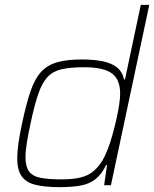

<svg xmlns="http://www.w3.org/2000/svg" viewBox="-20 -763 636 791"><path d="M226 8Q163 8 124.5 -2Q86 -12 68.5 -38Q51 -64 51 -111Q51 -138 56 -173.5Q61 -209 71 -255Q88 -335 105.5 -386.5Q123 -438 149 -466.5Q175 -495 215.5 -506.5Q256 -518 317 -518Q369 -518 405.5 -510Q442 -502 463.5 -484Q485 -466 491 -436H495L560 -743H595L437 0H409L421 -83H417Q399 -45 373.5 -25Q348 -5 312 1.5Q276 8 226 8ZM232 -24Q280 -24 311 -31.5Q342 -39 363 -56Q384 -73 401 -100Q412 -118 423 -146Q434 -174 443 -206.5Q452 -239 459.5 -271.5Q467 -304 471 -332Q475 -360 475 -377Q475 -436 440.5 -461Q406 -486 326 -486Q271 -486 235 -478Q199 -470 176.5 -446.5Q154 -423 138 -377Q122 -331 106 -255Q96 -209 90.5 -174.5Q85 -140 85 -115Q85 -77 99.5 -57Q114 -37 146.5 -30.5Q179 -24 232 -24Z"/></svg>

Font: Saira Thin Thin
Style: Italic
Weight: 250
Italic angle: -12°
Version: Version 1.101